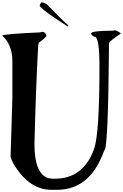

<svg xmlns="http://www.w3.org/2000/svg" viewBox="-20 -1655 1085 1690"><path d="M981.4 -1384.8Q782.2 -1384.8 782.2 -1360.4V-1355.5Q792 -1338.9 813.5 -1331.1Q855.5 -1331.1 855.5 -1067.4Q855.5 -480.5 808.6 -345.7Q714.8 -82 461.9 -82H441.4L404.3 -86.9Q283.2 -127.9 283.2 -384.8Q294.9 -867.2 315.4 -1243.2L320.3 -1277.3Q388.7 -1328.1 388.7 -1340.8Q378.9 -1375 351.6 -1375L335.9 -1370.1Q0 -1355.5 0 -1340.8Q88.9 -1261.7 88.9 -1116.2V-789.1L73.2 -282.2Q73.2 -256.8 110.4 -194.3Q244.1 15.6 430.7 15.6H483.4Q774.4 15.6 897.5 -331.1Q932.6 -331.1 939.5 -1277.3Q957 -1302.7 1044.9 -1360.4Q1006.8 -1389.6 981.4 -1389.6ZM345.7 -1634.8Q340.8 -1634.8 329.1 -1607.4Q329.1 -1580.1 574.2 -1422.9H577.1L581.1 -1425.8V-1432.6Q541 -1462.9 394.5 -1615.2Q364.3 -1634.8 345.7 -1634.8Z"/></svg>

Font: Elementary Gothic 
Style: Regular
Weight: 400
Designer: Bill Roach / W.K. Roach
Version: Version 1.00 April 18, 2012, initial release